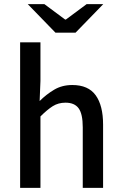

<svg xmlns="http://www.w3.org/2000/svg" viewBox="-20 -915 591 935"><path d="M78 0V-709H177V-521L173 -423Q205 -455 243.5 -478Q282 -501 332 -501Q410 -501 446 -451Q482 -401 482 -308V0H383V-295Q383 -360 363 -387.5Q343 -415 299 -415Q264 -415 237 -398Q210 -381 177 -348V0ZM250 -756 115 -895H196L297 -820H301L402 -895H483L348 -756Z"/></svg>

Font: Source Sans 3 Medium
Style: Regular
Weight: 500
Designer: Paul D. Hunt
Foundry: Adobe
Version: Version 3.052;hotconv 1.1.0;makeotfexe 2.6.0